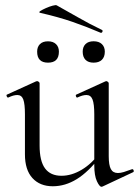

<svg xmlns="http://www.w3.org/2000/svg" viewBox="-20 -706 533 736"><path d="M182.4 8Q133 8 104.3 -23.4Q75.6 -54.8 75.6 -114.6V-268Q75.6 -307.4 69.3 -324.6Q63 -341.8 46.2 -341.8Q32 -341.8 12.4 -332.4Q8.4 -330.6 5.9 -336.6Q3.4 -342.6 7.2 -343.6L118 -394Q120.2 -395 122.2 -395Q124.8 -395 128.3 -392.5Q131.8 -390 131.8 -386.8V-148.2Q131.8 -88.6 152.7 -60.4Q173.6 -32.2 215.6 -32.2Q254.2 -32.2 292.8 -55.1Q331.4 -78 359.6 -117.4L364.8 -106.2Q318.8 -46.8 274.4 -19.4Q230 8 182.4 8ZM396.8 -386.8V-107.2Q396.8 -73.2 404.9 -58Q413 -42.8 432 -42.8Q442.2 -42.8 454.7 -46.6Q467.2 -50.4 485 -57Q489.8 -59 492 -53.5Q494.2 -48 490.4 -46L373.2 9Q371.2 10 369 10Q361.4 10 351.4 -11.4Q341.4 -32.8 341.4 -73.2V-268Q341.4 -307.4 334.7 -324.6Q328 -341.8 311.2 -341.8Q297 -341.8 277.2 -332.4Q273.4 -330.6 271.3 -336.6Q269.2 -342.6 273 -343.6L383.8 -394Q385.8 -395 387.2 -395Q389.8 -395 393.3 -392.5Q396.8 -390 396.8 -386.8ZM365.8 -580.4Q312.4 -603.4 257.9 -622.2Q203.4 -641 133.2 -657Q127.2 -659 134.9 -664Q142.6 -669 156.1 -675Q169.6 -681 182 -684.3Q194.4 -687.6 197.6 -685.4Q238.8 -662.8 280.1 -638.9Q321.4 -615 370.6 -591.4Q374.6 -589.6 372.7 -584.5Q370.8 -579.4 365.8 -580.4ZM164 -465.8Q122.4 -465.8 122.4 -508Q122.4 -526.2 133.1 -536.9Q143.8 -547.6 164 -547.6Q183.6 -547.6 194.7 -536.9Q205.8 -526.2 205.8 -508Q205.8 -465.8 164 -465.8ZM338.8 -465.8Q318.6 -465.8 307.8 -476.7Q297 -487.6 297 -508Q297 -526.2 307.8 -537Q318.6 -547.8 338.8 -547.8Q359.2 -547.8 370.5 -537Q381.8 -526.2 381.8 -508Q381.8 -487.6 370.5 -476.7Q359.2 -465.8 338.8 -465.8Z"/></svg>

Font: Cormorant Garamond Light
Style: Regular
Weight: 300
Designer: Christian Thalmann (Catharsis Fonts)
Foundry: Catharsis Fonts
Version: Version 4.001